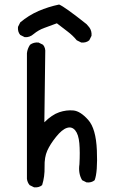

<svg xmlns="http://www.w3.org/2000/svg" viewBox="-20 -803 540 839"><path d="M128.9 15.6 109.4 5.9Q99.6 -5.9 97.7 -21.5V-570.3Q99.6 -589.8 111.3 -607.4Q127 -619.1 148.4 -617.2L168 -607.4Q179.7 -593.8 177.7 -572.3L173.8 -268.6Q207 -301.8 238.8 -312.5Q270.5 -323.2 300.8 -320.3Q331.1 -317.4 365.2 -279.3Q399.4 -241.2 403.3 -146Q407.2 -50.8 393.6 -15.6Q379.9 -3.9 358.4 -5.9L338.9 -15.6Q321.3 -44.9 327.1 -85Q330.1 -138.7 326.7 -177.2Q323.2 -215.8 308.6 -233.4Q293.9 -251 272.5 -244.1Q251 -237.3 225.1 -205.1Q199.2 -172.9 186.5 -144.5Q173.8 -116.2 174.8 -73.7Q175.8 -31.2 164.1 5.9Q150.4 17.6 128.9 15.6ZM335 -617.2 315.4 -627Q297.9 -648.4 274.4 -666Q251 -683.6 228.5 -701.2Q197.3 -689.5 172.9 -680.7Q148.4 -671.9 127 -654.3Q109.4 -638.7 87.9 -640.6L68.4 -650.4Q56.6 -664.1 58.6 -685.5L68.4 -705.1Q105.5 -736.3 148.4 -754.9Q191.4 -773.4 238.3 -783.2Q262.7 -773.4 358.4 -697.3L370.1 -683.6Q381.8 -668 379.9 -646.5L370.1 -627Q356.4 -615.2 335 -617.2Z"/></svg>

Font: JasonHandwriting1
Style: Regular
Weight: 400
Version: Version 1.48.20